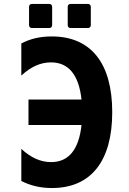

<svg xmlns="http://www.w3.org/2000/svg" viewBox="-20 -924 642 958"><path d="M139.6 -784.2H225.6C234.9 -784.2 240.2 -789.6 240.2 -798.8V-889.6C240.2 -898.9 234.9 -904.3 225.6 -904.3H139.6C130.4 -904.3 125 -898.9 125 -889.6V-798.8C125 -789.6 130.4 -784.2 139.6 -784.2ZM332.5 -784.2H418.5C427.7 -784.2 433.1 -789.6 433.1 -798.8V-889.6C433.1 -898.9 427.7 -904.3 418.5 -904.3H332.5C323.2 -904.3 317.9 -898.9 317.9 -889.6V-798.8C317.9 -789.6 323.2 -784.2 332.5 -784.2ZM239.3 14.2C433.1 14.2 540 -119.1 540 -364.3C540 -608.9 433.6 -742.2 238.3 -742.2C180.2 -742.2 130.4 -730.5 86.4 -707V-546.9C133.8 -590.8 182.1 -612.8 234.4 -612.8C321.8 -612.8 373.5 -550.8 386.7 -427.2H122.1V-300.3H386.7C373.5 -176.8 322.3 -115.2 234.9 -115.2C182.6 -115.2 133.8 -137.2 86.4 -181.2V-21C132.3 2.4 181.6 14.2 239.3 14.2Z"/></svg>

Font: Hack
Style: Bold
Weight: 700
Monospace: yes
Designer: Christopher Simpkins
Foundry: Christopher Simpkins
Version: Version 2.010